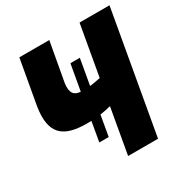

<svg xmlns="http://www.w3.org/2000/svg" viewBox="-164 -843 939 976"><g transform="rotate(-30 305.5 -355.5)"><path d="M211.9 -247.6 237.8 -248 217.8 -132.8H272.9L293.9 -252.9C315.4 -255.9 336.4 -260.3 356.9 -265.6L310.1 0H485.8L611.3 -710.9H435.5L383.3 -415.5C358.4 -410.2 338.9 -406.7 320.8 -404.8L347.2 -555.2H292L265.1 -403.3C228 -405.8 209 -424.8 216.3 -481L257.8 -710.9H82L35.6 -449.7C11.7 -298.8 72.8 -247.6 211.9 -247.6Z"/></g></svg>

Font: Roboto Flex Super Cond Black
Style: Italic
Weight: 900
Width: 3
Italic angle: -10°
Designer: Berlow after Robertson
Foundry: Google
Version: Version 3.200;Glyphs 3.3 (3311)